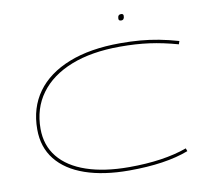

<svg xmlns="http://www.w3.org/2000/svg" viewBox="-92 -975 1186 1089"><g transform="rotate(-10 501.0 -431.0)"><path d="M566 10Q419 10 312.5 -27Q206 -64 149 -135.5Q92 -207 92 -310Q92 -434 156.5 -523.5Q221 -613 344 -661.5Q467 -710 640 -710Q701 -710 754.5 -705.5Q808 -701 861 -691Q914 -681 973 -664L967 -646Q881 -670 804.5 -680.5Q728 -691 636 -691Q471 -691 353.5 -644.5Q236 -598 173.5 -512.5Q111 -427 111 -310Q111 -214 166 -146.5Q221 -79 324 -44Q427 -9 569 -9Q768 -9 903 -58L909 -41Q776 10 566 10ZM669 -836Q654 -836 654 -848Q654 -872 673 -872Q687 -872 687 -860Q687 -836 669 -836Z"/></g></svg>

Font: Georama ExtraExtended Thin
Style: Italic
Weight: 100
Width: 8
Italic angle: -9°
Designer: Jean-Baptiste Levee
Foundry: Production Type
Version: Version 1.000